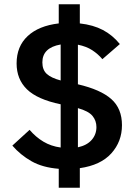

<svg xmlns="http://www.w3.org/2000/svg" viewBox="-20 -800 640 902"><path d="M256 82V-7Q180 -13 128 -42.5Q76 -72 38 -116L119 -190Q148 -156 184 -134.5Q220 -113 265 -107V-310Q155 -333 106.5 -380.5Q58 -428 58 -502Q58 -582 110 -630.5Q162 -679 256 -690V-780H355V-690Q418 -683 463.5 -659Q509 -635 543 -593L461 -522Q441 -546 413.5 -564Q386 -582 346 -590V-404Q453 -379 503 -334.5Q553 -290 553 -212Q553 -135 503 -79.5Q453 -24 355 -10V82ZM179 -507Q179 -472 199.5 -453Q220 -434 265 -422V-591Q179 -576 179 -507ZM433 -203Q433 -233 414.5 -255.5Q396 -278 346 -292V-108Q388 -117 410.5 -142.5Q433 -168 433 -203Z"/></svg>

Font: IBM Plex Sans SmBld
Style: Regular
Weight: 600
Designer: Mike Abbink, Paul van der Laan, Pieter van Rosmalen
Foundry: Bold Monday
Version: Version 3.005